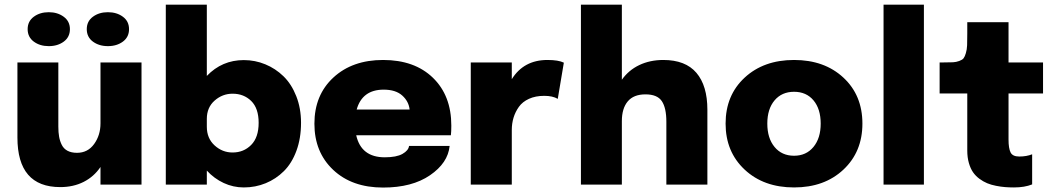

<svg xmlns="http://www.w3.org/2000/svg" viewBox="-20 -802 4584 834"><path d="M191.9 -749Q230 -749 256.8 -729.2Q283.7 -709.5 283.7 -675.3Q283.7 -641.1 257.1 -621.3Q230.5 -601.6 191.9 -601.6Q153.3 -601.6 126.7 -621.3Q100.1 -641.1 100.1 -675.3Q100.1 -709.5 126.7 -729.2Q153.3 -749 191.9 -749ZM513.9 -621.3Q487.3 -601.6 448.7 -601.6Q410.2 -601.6 383.5 -621.3Q356.9 -641.1 356.9 -675.3Q356.9 -709.5 383.5 -729.2Q410.2 -749 448.7 -749Q487.3 -749 513.9 -729.2Q540.5 -709.5 540.5 -675.3Q540.5 -641.1 513.9 -621.3ZM241.7 10.7Q55.7 10.7 55.7 -204.6V-530.8H233.4V-252Q233.4 -226.6 236.8 -207.8Q240.2 -189 248.5 -172.4Q256.8 -155.8 273.4 -147Q290 -138.2 314.5 -138.2Q361.3 -138.2 388.9 -176.5Q416.5 -214.8 416.5 -266.1V-530.8H594.7V0H416.5V-76.7Q388.2 -34.7 343.5 -12Q298.8 10.7 241.7 10.7Z M700.2 0V-781.7H878.4V-472.2Q944.3 -541 1039.1 -541Q1087.9 -541 1132.3 -522.7Q1176.8 -504.4 1211.4 -470.7Q1246.1 -437 1266.8 -384.5Q1287.6 -332 1287.6 -268.6Q1287.6 -201.2 1267.6 -147Q1247.6 -92.8 1213.1 -58.6Q1178.7 -24.4 1134 -6.1Q1089.4 12.2 1039.1 12.2Q993.2 12.2 951.7 -7.1Q910.2 -26.4 878.4 -61V0ZM990.2 -395Q946.3 -395 912.4 -365.2Q878.4 -335.4 878.4 -285.6V-251.5Q878.4 -201.2 912.1 -170.4Q945.8 -139.6 990.2 -139.6Q1038.6 -139.6 1071 -172.4Q1103.5 -205.1 1103.5 -268.6Q1103.5 -331.5 1071.3 -363.3Q1039.1 -395 990.2 -395Z M1933.1 -168Q1925.8 -94.2 1847.9 -40.8Q1770 12.7 1644 12.7Q1508.8 12.7 1427.2 -64.2Q1345.7 -141.1 1345.7 -264.6Q1345.7 -389.2 1428.2 -465.3Q1510.7 -541.5 1644 -541.5Q1780.8 -541.5 1860.6 -464.1Q1940.4 -386.7 1940.4 -256.3Q1940.4 -230 1938.5 -214.4H1527.3Q1548.8 -118.7 1651.4 -118.7Q1702.1 -118.7 1728.3 -133.5Q1754.4 -148.4 1756.8 -168ZM1646.5 -412.6Q1553.7 -412.6 1529.3 -326.2H1759.3Q1755.4 -361.8 1727.1 -387.2Q1698.7 -412.6 1646.5 -412.6Z M2024.9 0V-530.8H2203.1V-458Q2254.9 -541.5 2357.9 -541.5Q2405.8 -541.5 2429.2 -529.8L2402.8 -372.6Q2380.4 -385.7 2344.2 -385.7Q2306.2 -385.7 2277.8 -372.8Q2249.5 -359.9 2233.9 -337.9Q2218.3 -315.9 2210.7 -290.8Q2203.1 -265.6 2203.1 -237.3V0Z M2503.4 0V-781.7H2681.2V-455.6Q2710.4 -497.1 2756.8 -519.3Q2803.2 -541.5 2861.3 -541.5Q2957.5 -541.5 3005.1 -485.6Q3052.7 -429.7 3052.7 -325.2V0H2874.5V-273.4Q2874.5 -333.5 2854.7 -362.8Q2835 -392.1 2783.7 -392.1Q2732.4 -392.1 2706.8 -361.6Q2681.2 -331.1 2681.2 -275.9V0Z M3131.8 -265.1Q3131.8 -388.2 3214.6 -464.8Q3297.4 -541.5 3429.2 -541.5Q3561 -541.5 3643.6 -464.8Q3726.1 -388.2 3726.1 -265.1Q3726.1 -142.6 3643.6 -65.2Q3561 12.2 3429.2 12.2Q3297.4 12.2 3214.6 -65.2Q3131.8 -142.6 3131.8 -265.1ZM3429.2 -125.5Q3481.9 -125.5 3513.4 -163.6Q3544.9 -201.7 3544.9 -265.1Q3544.9 -328.6 3513.7 -366Q3482.4 -403.3 3429.2 -403.3Q3376 -403.3 3344.5 -366Q3313 -328.6 3313 -265.1Q3313 -201.7 3344.5 -163.6Q3376 -125.5 3429.2 -125.5Z M3993.2 -781.7V0H3817.9V-781.7Z M4384.3 12.2Q4363.8 12.2 4345.7 10.7Q4327.6 9.3 4306.4 5.1Q4285.2 1 4268.1 -6.1Q4251 -13.2 4234.4 -25.4Q4217.8 -37.6 4206.5 -54Q4195.3 -70.3 4188.5 -94.2Q4181.6 -118.2 4181.6 -147.5V-396H4061.5V-530.8H4079.6Q4106 -530.8 4119.6 -531.5Q4133.3 -532.2 4146.7 -537.1Q4160.2 -542 4165.5 -548.8Q4170.9 -555.7 4175.5 -571.3Q4180.2 -586.9 4180.9 -605.7Q4181.6 -624.5 4181.6 -656.7V-705.6H4360.8V-530.8H4510.7V-396H4360.8V-195.3Q4360.8 -158.2 4369.6 -140.1Q4378.4 -122.1 4407.2 -122.1Q4439 -122.1 4463.4 -131.8V-1Q4430.7 12.2 4384.3 12.2Z"/></svg>

Font: Epilogue ExtraBold
Style: Regular
Weight: 800
Designer: Tyler Finck
Foundry: Etcetera Type Co
Version: Version 2.112